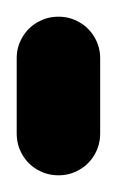

<svg xmlns="http://www.w3.org/2000/svg" viewBox="-20 -210 140 230"><path d="M0 -50.3H100V-140.3H0ZM50.3 -100Q36.3 -100 24.8 -93.3Q13.3 -86.7 6.7 -75.2Q0 -63.7 0 -50.3Q0 -36.3 6.7 -24.8Q13.3 -13.3 24.8 -6.7Q36.3 0 50.3 0Q63.7 0 75.2 -6.7Q86.7 -13.3 93.3 -24.8Q100 -36.3 100 -50.3Q100 -63.7 93.3 -75.2Q86.7 -86.7 75.2 -93.3Q63.7 -100 50.3 -100ZM50.3 -190Q36.3 -190 24.8 -183.3Q13.3 -176.7 6.7 -165.2Q0 -153.7 0 -140.3Q0 -126.3 6.7 -114.8Q13.3 -103.3 24.8 -96.7Q36.3 -90 50.3 -90Q63.7 -90 75.2 -96.7Q86.7 -103.3 93.3 -114.8Q100 -126.3 100 -140.3Q100 -153.7 93.3 -165.2Q86.7 -176.7 75.2 -183.3Q63.7 -190 50.3 -190Z"/></svg>

Font: Wavefont Thin
Style: Regular
Weight: 100
Monospace: yes
Version: Version 3.005;gftools[0.9.33]